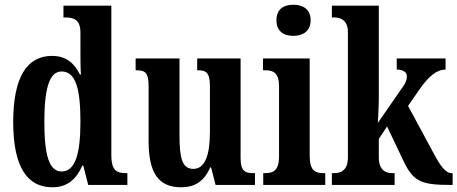

<svg xmlns="http://www.w3.org/2000/svg" viewBox="-20 -784 1939 814"><path d="M202 10C266 10 304 -25 329 -82H333L354 0H520V-50H513C473 -50 452 -64 452 -125V-760H249V-710H256C291 -710 321 -702 321 -646V-578C321 -539 321 -499 323 -468H319C296 -514 262 -547 201 -547C96 -547 36 -460 36 -267C36 -75 96 10 202 10ZM241 -57C188 -57 168 -127 168 -267C168 -405 188 -481 241 -481C302 -481 321 -405 321 -268C321 -134 300 -57 241 -57Z M748 10C805 10 845 -14 871 -74H875L894 0H1061V-50H1054C1023 -50 1000 -55 1000 -114V-536H816V-486H819C850 -486 870 -480 870 -420V-224C870 -129 850 -68 800 -68C753 -68 741 -112 741 -208V-536H555V-486H558C598 -486 610 -474 610 -417V-187C610 -51 651 10 748 10Z M1224 -632C1264 -632 1297 -652 1297 -698C1297 -745 1264 -764 1224 -764C1182 -764 1152 -745 1152 -698C1152 -652 1182 -632 1224 -632ZM1096 0H1359V-50H1350C1315 -50 1293 -63 1293 -122V-536H1095V-486H1107C1140 -486 1163 -473 1163 -418V-121C1163 -63 1140 -50 1105 -50H1096Z M1387 0H1653V-50H1642C1621 -50 1586 -58 1586 -116V-195L1621 -248L1689 -105C1731 -15 1765 0 1887 0H1899V-50H1895C1869 -50 1847 -80 1818 -135L1710 -335L1755 -400C1796 -460 1831 -489 1869 -489V-536H1662V-489C1689 -489 1705 -478 1705 -461C1705 -451 1703 -434 1681 -406L1582 -263C1583 -273 1586 -342 1586 -377V-760H1387V-710H1398C1419 -710 1455 -702 1455 -648V-116C1455 -58 1420 -50 1398 -50H1387Z"/></svg>

Font: Noto Serif Devanagari ExtraCondensed
Style: Bold
Weight: 700
Width: 2
Designer: Universal Thirst, Indian Type Foundry and the Monotype Design Team
Foundry: Monotype Imaging Inc.
Version: Version 2.004